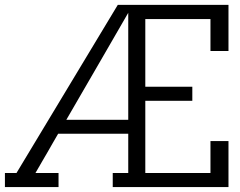

<svg xmlns="http://www.w3.org/2000/svg" viewBox="-21 -760 976 780"><path d="M437 0V-57.1H500V-216.8H215.3Q204.1 -197.8 193.8 -179.7Q183.6 -161.6 172.6 -142.6Q161.6 -123.5 149.4 -102.8Q137.2 -82 123 -57.1H216.8V0H-1V-57.1H45.9L457.5 -740.2H907.2V-552.7H834V-682.6H569.3V-407.7H760.3V-350.6H569.3V-57.1H834V-187H907.2V0ZM500 -560.5V-708Q463.4 -644.5 431.2 -588.9Q398.9 -533.2 368.9 -481.2Q338.9 -429.2 309.3 -378.4Q279.8 -327.6 248.5 -273.4H500Z"/></svg>

Font: Twentytwelve Slab Light
Style: TwentytwelveSlab
Weight: 300
Designer: Domenico Catapano
Version: Version 1.00 2012